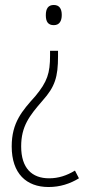

<svg xmlns="http://www.w3.org/2000/svg" viewBox="-20 -554 357 771"><path d="M228 -494C228 -518 219 -534 196 -534C174 -534 164 -520 164 -493C164 -467 173 -453 196 -453C219 -453 228 -470 228 -494ZM213 -328V-350H181V-331C181 -260 170 -226 122 -168C69 -109 27 -62 27 34C27 143 86 197 175 197C221 197 261 184 297 162L281 131C248 151 215 162 177 162C108 162 65 121 65 34C65 -47 98 -89 151 -150C201 -206 213 -245 213 -328Z"/></svg>

Font: Noto Sans Sinhala UI Condensed ExtraLight
Style: Regular
Weight: 200
Width: 3
Designer: Jelle Bosma - Monotype Design Team
Foundry: Monotype Imaging Inc.
Version: Version 2.006